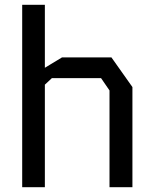

<svg xmlns="http://www.w3.org/2000/svg" viewBox="-20 -776 640 796"><path d="M72 -756H166V-495L237 -538H442L529 -415V0H434V-401L399 -452H195L166 -425V0H72Z"/></svg>

Font: Kode Mono Medium
Style: Regular
Weight: 500
Monospace: yes
Designer: Isa Ozler
Foundry: Kadena LLC
Version: Version 1.206;gftools[0.9.28]